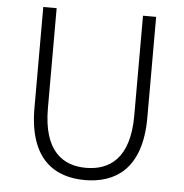

<svg xmlns="http://www.w3.org/2000/svg" viewBox="-53 -780 810 844"><g transform="rotate(5 352.5 -358.0)"><path d="M352 13C483 13 602 -55 602 -284V-729H544V-288C544 -98 455 -41 352 -41C251 -41 163 -98 163 -288V-729H104V-284C104 -55 221 13 352 13Z"/></g></svg>

Font: Noto Sans HK Light
Style: Regular
Weight: 300
Designer: Ryoko NISHIZUKA 西塚涼子 (kana, bopomofo & ideographs); Paul D. Hunt (Latin, Greek & Cyrillic); Sandoll Communications 산돌커뮤니
Foundry: Adobe
Version: Version 2.004;hotconv 1.0.118;makeotfexe 2.5.65603